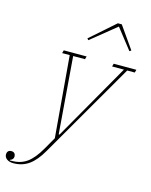

<svg xmlns="http://www.w3.org/2000/svg" viewBox="-254 -829 887 1129"><g transform="rotate(15 190.0 -265.0)"><path d="M-61 212Q-86 212 -101 201Q-116 190 -116 172Q-116 161 -109.5 153.5Q-103 146 -90 146Q-77 146 -70.5 153.5Q-64 161 -64 172Q-64 191 -85 198V201H-73Q-19 201 19.5 173Q58 145 94 82L137 7L95 -488H49L54 -506H193L188 -488H116L153 -21H158L425 -488H353L358 -506H496L491 -488H445L110 91Q74 154 33.5 183Q-7 212 -61 212ZM170 -610 320 -742H344L438 -608L428 -601L331 -725L178 -601Z"/></g></svg>

Font: IBM Plex Serif Thin
Style: Italic
Weight: 100
Italic angle: -14°
Designer: Mike Abbink, Paul van der Laan, Pieter van Rosmalen
Foundry: Bold Monday
Version: Version 3.001